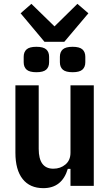

<svg xmlns="http://www.w3.org/2000/svg" viewBox="-20 -965 573 997"><path d="M346 -88H332Q302 12 205 12Q135 12 97.5 -35.5Q60 -83 60 -172V-522H181V-192Q181 -89 257 -89Q294 -89 320 -111Q346 -133 346 -172V-522H467V0H346ZM211 -748 87 -896 143 -945 263 -828 382 -945 439 -896 314 -748ZM169 -590Q133 -590 118 -603.5Q103 -617 103 -642V-670Q103 -695 118 -708.5Q133 -722 169 -722Q205 -722 220 -708.5Q235 -695 235 -670V-642Q235 -617 220 -603.5Q205 -590 169 -590ZM357 -590Q321 -590 306 -603.5Q291 -617 291 -642V-670Q291 -695 306 -708.5Q321 -722 357 -722Q393 -722 408 -708.5Q423 -695 423 -670V-642Q423 -617 408 -603.5Q393 -590 357 -590Z"/></svg>

Font: IBM Plex Sans Condensed SemiBold
Style: Regular
Weight: 600
Width: 3
Designer: Mike Abbink, Paul van der Laan, Pieter van Rosmalen
Foundry: Bold Monday
Version: Version 1.3